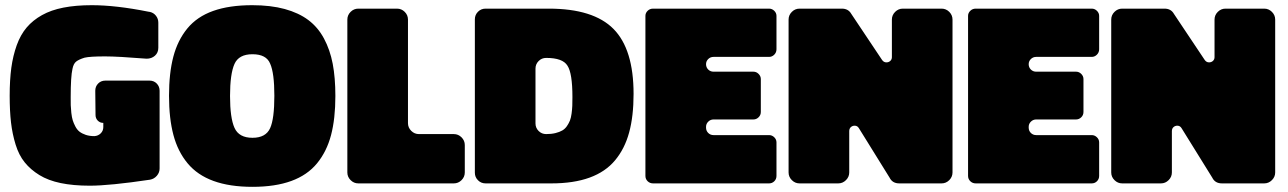

<svg xmlns="http://www.w3.org/2000/svg" viewBox="-20 -703 4938 736"><path d="M591.8 -355V-57.1Q591.8 -41.5 581.3 -29.3Q570.8 -17.1 555.2 -14.2Q400.4 8.8 324.2 8.8Q260.7 8.8 212.6 -1.2Q164.6 -11.2 130.9 -32Q97.2 -52.7 74.7 -80.6Q52.2 -108.4 39.8 -148.9Q27.3 -189.5 22.2 -233.6Q17.1 -277.8 17.1 -335.9Q17.1 -396.5 23.4 -443.1Q29.8 -489.7 44.2 -529.8Q58.6 -569.8 82.3 -597.7Q106 -625.5 140.9 -645Q175.8 -664.6 223.1 -673.8Q270.5 -683.1 332 -683.1Q424.3 -683.1 548.8 -658.2L555.2 -657.2Q569.3 -653.8 578.1 -642.3Q586.9 -630.9 586.9 -616.2V-520Q586.9 -501 574 -489.5Q561 -478 542 -478Q432.1 -486.8 382.8 -486.8Q324.7 -486.8 304.2 -481.9Q282.2 -475.1 272 -467Q261.7 -459 257.8 -439Q251 -409.7 251 -330.1Q251 -311 251.2 -299.6Q251.5 -288.1 253.4 -270.5Q255.4 -252.9 258.8 -241.9Q262.2 -231 268.8 -218.3Q275.4 -205.6 284.9 -198.2Q294.4 -190.9 308.8 -186Q323.2 -181.2 341.8 -181.2Q356.4 -182.1 366.2 -191.9Q376 -201.7 376 -215.8V-231.9Q363.3 -231.9 354.7 -240.7Q346.2 -249.5 346.2 -262.2L345.2 -355Q345.2 -371.6 356.2 -382.8Q367.2 -394 383.8 -394H553.2Q569.8 -394 580.8 -382.8Q591.8 -371.6 591.8 -355Z M1265.6 -335Q1265.6 -248 1249 -185.1Q1232.4 -122.1 1195.3 -76.9Q1158.2 -31.7 1096.7 -9.3Q1035.2 13.2 947.8 13.2Q860.4 13.2 798.6 -9.3Q736.8 -31.7 699.2 -76.9Q661.6 -122.1 644.8 -185.5Q627.9 -249 627.9 -335.9Q627.9 -422.9 644.5 -485.8Q661.1 -548.8 698.2 -594Q735.4 -639.2 797.1 -661.1Q858.9 -683.1 946.8 -683.1Q1017.6 -683.1 1071.3 -668.5Q1125 -653.8 1161.9 -626.2Q1198.7 -598.6 1221.9 -555.4Q1245.1 -512.2 1255.4 -458.5Q1265.6 -404.8 1265.6 -335ZM861.8 -335Q861.8 -251 878.9 -212.9Q896 -174.8 947.8 -174.8Q999 -174.8 1015.6 -211.9Q1031.7 -247.6 1031.7 -335.9Q1031.7 -423.3 1015.6 -459Q1001 -495.1 947.8 -495.1Q895.5 -495.1 878.9 -458Q861.8 -419.9 861.8 -335Z M1719.7 0H1353.5Q1336.4 0 1324 -12.5Q1311.5 -24.9 1311.5 -42V-627.9Q1311.5 -645 1324 -657.5Q1336.4 -669.9 1353.5 -669.9H1502Q1519 -669.9 1531.5 -657.5Q1543.9 -645 1543.9 -627.9V-231Q1543.9 -213.9 1556.4 -201.4Q1568.8 -189 1585.9 -189H1719.7Q1736.8 -189 1749.3 -176.5Q1761.7 -164.1 1761.7 -147V-42Q1761.7 -24.9 1749.3 -12.5Q1736.8 0 1719.7 0Z M2093.8 0H1841.3Q1824.2 0 1812.3 -12Q1800.3 -23.9 1800.3 -41V-628.9Q1800.3 -646 1812.3 -658Q1824.2 -669.9 1841.3 -669.9H2083.5Q2254.9 -669.9 2331.8 -592Q2408.7 -514.2 2408.7 -342.8Q2408.7 -257.8 2391.8 -195.6Q2375 -133.3 2338.1 -88.9Q2301.3 -44.4 2240.2 -22.2Q2179.2 0 2093.8 0ZM2174.3 -331.1Q2174.3 -422.4 2155.3 -451.2Q2137.2 -481 2073.7 -481Q2056.6 -481 2044.7 -469Q2032.7 -457 2032.7 -439.9V-230Q2032.7 -212.9 2044.7 -200.9Q2056.6 -189 2073.7 -189Q2093.8 -189 2109.4 -192.9Q2125 -196.8 2135.5 -202.9Q2146 -209 2153.3 -219.7Q2160.6 -230.5 2164.8 -241Q2168.9 -251.5 2171.1 -267.8Q2173.3 -284.2 2173.8 -297.6Q2174.3 -311 2174.3 -331.1Z M2454.1 -28.8V-642.1Q2454.1 -653.3 2462.6 -661.6Q2471.2 -669.9 2483.4 -669.9H2928.2Q2939.5 -669.9 2948 -661.6Q2956.5 -653.3 2956.5 -642.1V-514.2Q2956.5 -502 2948 -493.4Q2939.5 -484.9 2928.2 -484.9H2715.3Q2703.1 -484.9 2694.8 -476.6Q2686.5 -468.3 2686.5 -457Q2686.5 -444.8 2694.8 -436.5Q2703.1 -428.2 2715.3 -428.2H2868.2Q2879.4 -428.2 2887.9 -419.7Q2896.5 -411.1 2896.5 -399.9V-273.9Q2896.5 -261.7 2887.9 -253.4Q2879.4 -245.1 2868.2 -245.1H2715.3Q2703.6 -245.1 2695.1 -236.8Q2686.5 -228.5 2686.5 -216.8V-213.9Q2686.5 -201.7 2694.8 -193.4Q2703.1 -185.1 2715.3 -185.1H2928.2Q2939.5 -185.1 2948 -176.8Q2956.5 -168.5 2956.5 -157.2V-28.8Q2956.5 -16.6 2948.2 -8.3Q2939.9 0 2928.2 0H2483.4Q2471.2 0 2462.6 -8.3Q2454.1 -16.6 2454.1 -28.8Z M3002.9 -42V-627.9Q3002.9 -645 3015.4 -657.5Q3027.8 -669.9 3044.9 -669.9H3207Q3231.9 -669.9 3243.2 -649.9L3361.3 -473.1Q3367.7 -463.9 3377.9 -463.9Q3386.7 -463.9 3392.8 -469.5Q3398.9 -475.1 3398.9 -483.9V-627.9Q3398.9 -645 3411.4 -657.5Q3423.8 -669.9 3440.9 -669.9H3589.4Q3606.4 -669.9 3618.9 -657.5Q3631.3 -645 3631.3 -627.9V-42Q3631.3 -24.9 3618.9 -12.5Q3606.4 0 3589.4 0H3427.2Q3400.9 0 3390.1 -22L3272.9 -210.9Q3267.1 -221.2 3256.3 -221.2Q3247.6 -221.2 3241.5 -215.6Q3235.4 -210 3235.4 -200.2V-42Q3235.4 -24.9 3222.9 -12.5Q3210.4 0 3193.4 0H3044.9Q3027.8 0 3015.4 -12.5Q3002.9 -24.9 3002.9 -42Z M3690.9 -28.8V-642.1Q3690.9 -653.3 3699.5 -661.6Q3708 -669.9 3720.2 -669.9H4165Q4176.3 -669.9 4184.8 -661.6Q4193.4 -653.3 4193.4 -642.1V-514.2Q4193.4 -502 4184.8 -493.4Q4176.3 -484.9 4165 -484.9H3952.1Q3939.9 -484.9 3931.6 -476.6Q3923.3 -468.3 3923.3 -457Q3923.3 -444.8 3931.6 -436.5Q3939.9 -428.2 3952.1 -428.2H4105Q4116.2 -428.2 4124.8 -419.7Q4133.3 -411.1 4133.3 -399.9V-273.9Q4133.3 -261.7 4124.8 -253.4Q4116.2 -245.1 4105 -245.1H3952.1Q3940.4 -245.1 3931.9 -236.8Q3923.3 -228.5 3923.3 -216.8V-213.9Q3923.3 -201.7 3931.6 -193.4Q3939.9 -185.1 3952.1 -185.1H4165Q4176.3 -185.1 4184.8 -176.8Q4193.4 -168.5 4193.4 -157.2V-28.8Q4193.4 -16.6 4185.1 -8.3Q4176.8 0 4165 0H3720.2Q3708 0 3699.5 -8.3Q3690.9 -16.6 3690.9 -28.8Z M4239.7 -42V-627.9Q4239.7 -645 4252.2 -657.5Q4264.6 -669.9 4281.7 -669.9H4443.8Q4468.8 -669.9 4480 -649.9L4598.1 -473.1Q4604.5 -463.9 4614.7 -463.9Q4623.5 -463.9 4629.6 -469.5Q4635.7 -475.1 4635.7 -483.9V-627.9Q4635.7 -645 4648.2 -657.5Q4660.6 -669.9 4677.7 -669.9H4826.2Q4843.3 -669.9 4855.7 -657.5Q4868.2 -645 4868.2 -627.9V-42Q4868.2 -24.9 4855.7 -12.5Q4843.3 0 4826.2 0H4664.1Q4637.7 0 4627 -22L4509.8 -210.9Q4503.9 -221.2 4493.2 -221.2Q4484.4 -221.2 4478.3 -215.6Q4472.2 -210 4472.2 -200.2V-42Q4472.2 -24.9 4459.7 -12.5Q4447.3 0 4430.2 0H4281.7Q4264.6 0 4252.2 -12.5Q4239.7 -24.9 4239.7 -42Z"/></svg>

Font: Don José
Style: Regular
Weight: 900
Designer: Cristian Tournier
Version: Version 1.000